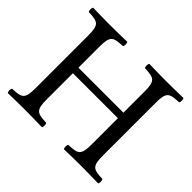

<svg xmlns="http://www.w3.org/2000/svg" viewBox="-151 -838 1032 1032"><g transform="rotate(45 365.0 -322.5)"><path d="M618 -122V-523C618 -606 635 -611 705 -614C711 -620 711 -641 705 -647C664 -646 613 -645 575 -645C537.7 -645 490 -646 446 -647C440 -641 440 -620 446 -614C516 -611 533 -606 533 -523V-363H191V-523C191 -606 208 -611 278 -614C284 -620 284 -641 278 -647C240 -646 199 -645 148 -645C98 -645 57 -646 19 -647C13 -641 13 -620 19 -614C89 -611 106 -606 106 -523V-122C106 -39 89 -34 19 -31C13 -25 13 -4 19 2C63 1 111.3 0 149 0C185.3 0 234 1 278 2C284 -4 284 -25 278 -31C208 -34 191 -39 191 -122V-321H533V-122C533 -39 516 -34 446 -31C440 -25 440 -4 446 2C491 1 538.9 0 576 0C613.3 0 661 1 705 2C711 -4 711 -25 705 -31C635 -34 618 -39 618 -122Z"/></g></svg>

Font: Libertinus Serif
Style: Regular
Weight: 400
Designer: Philipp H. Poll
Foundry: Khaled Hosny
Version: Version 6.2